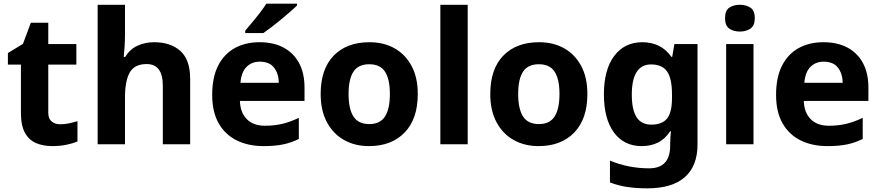

<svg xmlns="http://www.w3.org/2000/svg" viewBox="-20 -786 4794 1046"><path d="M308 -109Q333 -109 356 -114Q379 -119 402 -126V-15Q378 -5 342.5 2.5Q307 10 265 10Q216 10 177.5 -6Q139 -22 116.5 -61.5Q94 -101 94 -171V-434H23V-497L105 -547L148 -662H243V-546H396V-434H243V-171Q243 -140 261 -124.5Q279 -109 308 -109Z M661 -605Q661 -565 658.5 -528Q656 -491 654 -476H662Q688 -518 729 -537Q770 -556 820 -556Q909 -556 962.5 -508.5Q1016 -461 1016 -356V0H867V-319Q867 -437 779 -437Q712 -437 686.5 -390.5Q661 -344 661 -257V0H512V-760H661Z M1394 -556Q1470 -556 1524.5 -527Q1579 -498 1609 -443Q1639 -388 1639 -308V-236H1287Q1289 -173 1324.5 -137Q1360 -101 1423 -101Q1476 -101 1519 -111.5Q1562 -122 1608 -144V-29Q1568 -9 1523.5 0.5Q1479 10 1416 10Q1334 10 1271 -20.5Q1208 -51 1172 -113Q1136 -175 1136 -269Q1136 -365 1168.5 -428.5Q1201 -492 1259 -524Q1317 -556 1394 -556ZM1395 -450Q1352 -450 1323.5 -422Q1295 -394 1290 -335H1499Q1498 -385 1473 -417.5Q1448 -450 1395 -450ZM1598 -756Q1584 -742 1561 -722Q1538 -702 1511.5 -680Q1485 -658 1459.5 -638.5Q1434 -619 1415 -606H1316V-619Q1332 -638 1353.5 -663.5Q1375 -689 1396 -716.5Q1417 -744 1431 -766H1598Z M2256 -273.7Q2256 -138 2184.5 -64Q2113 10 1990 10Q1914.1 10 1854.8 -23.1Q1795.4 -56.2 1761.2 -119.8Q1727 -183.4 1727 -274Q1727 -410 1798 -483Q1869 -556 1993 -556Q2070.4 -556 2129.2 -523Q2188 -490 2222 -427.3Q2256 -364.5 2256 -273.7ZM1879 -274Q1879 -193 1905.5 -151.5Q1932 -110 1991.9 -110Q2051 -110 2077.5 -151.5Q2104 -193 2104 -274Q2104 -355 2077.5 -395.5Q2051 -436 1991.5 -436Q1932 -436 1905.5 -395.5Q1879 -355 1879 -274Z M2528 0H2379V-760H2528Z M3180 -273.7Q3180 -138 3108.5 -64Q3037 10 2914 10Q2838.1 10 2778.8 -23.1Q2719.4 -56.2 2685.2 -119.8Q2651 -183.4 2651 -274Q2651 -410 2722 -483Q2793 -556 2917 -556Q2994.4 -556 3053.2 -523Q3112 -490 3146 -427.3Q3180 -364.5 3180 -273.7ZM2803 -274Q2803 -193 2829.5 -151.5Q2856 -110 2915.9 -110Q2975 -110 3001.5 -151.5Q3028 -193 3028 -274Q3028 -355 3001.5 -395.5Q2975 -436 2915.5 -436Q2856 -436 2829.5 -395.5Q2803 -355 2803 -274Z M3480 -556Q3530 -556 3570 -536Q3610 -516 3638 -476H3642L3654 -546H3780V1Q3780 118 3711 179Q3642 240 3507 240Q3449 240 3399.5 233Q3350 226 3303 208V89Q3404 131 3516 131Q3574 131 3602.5 100Q3631 69 3631 7V-4Q3631 -21 3632.5 -39Q3634 -57 3635 -71H3631Q3603 -28 3564 -9Q3525 10 3476 10Q3379 10 3324.5 -64.5Q3270 -139 3270 -272Q3270 -406 3326 -481Q3382 -556 3480 -556ZM3527 -435Q3475 -435 3448.5 -394Q3422 -353 3422 -270Q3422 -188 3448 -147.5Q3474 -107 3529 -107Q3586 -107 3613.5 -139.5Q3641 -172 3641 -253V-271Q3641 -359 3614 -397Q3587 -435 3527 -435Z M4085 -546V0H3936V-546ZM4011 -760Q4044 -760 4068 -744.5Q4092 -729 4092 -686.8Q4092 -646 4068 -630Q4044 -614 4011 -614Q3976.7 -614 3953.4 -630Q3930 -646 3930 -686.8Q3930 -729 3953.4 -744.5Q3976.7 -760 4011 -760Z M4466 -556Q4542 -556 4596.5 -527Q4651 -498 4681 -443Q4711 -388 4711 -308V-236H4359Q4361 -173 4396.5 -137Q4432 -101 4495 -101Q4548 -101 4591 -111.5Q4634 -122 4680 -144V-29Q4640 -9 4595.5 0.5Q4551 10 4488 10Q4406 10 4343 -20.5Q4280 -51 4244 -113Q4208 -175 4208 -269Q4208 -365 4240.5 -428.5Q4273 -492 4331 -524Q4389 -556 4466 -556ZM4467 -450Q4424 -450 4395.5 -422Q4367 -394 4362 -335H4571Q4570 -385 4545 -417.5Q4520 -450 4467 -450Z"/></svg>

Font: Noto Sans Ol Chiki
Style: Regular
Weight: 400
Designer: Monotype Design Team, Lewis McGuffie
Foundry: Monotype Imaging Inc.
Version: Version 2.003